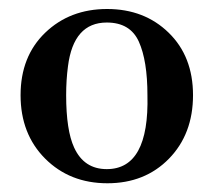

<svg xmlns="http://www.w3.org/2000/svg" viewBox="-20 -405 480 433"><path d="M26.4 -190.3Q26.4 -277.8 81.9 -331.2Q137.5 -384.7 221.5 -384.7Q305.6 -384.7 360.4 -331.2Q415.3 -277.8 415.3 -190.3Q415.3 -102.8 361.1 -47.2Q306.9 8.3 222.2 8.3Q137.5 8.3 81.9 -47.2Q26.4 -102.8 26.4 -190.3ZM220.8 -23.6Q316.7 -23.6 312.5 -190.3Q312.5 -268.1 293.1 -311.1Q273.6 -354.2 220.8 -354.2Q145.8 -354.2 133.3 -255.6Q129.2 -225 129.2 -190.3Q129.2 -111.1 147.2 -72.2Q169.4 -23.6 220.8 -23.6Z"/></svg>

Font: Sree Krushnadevaraya
Style: Regular
Weight: 400
Designer: Purushoth Kumar Guthula
Foundry: Andhrapradesh Society for Knowledge Networks
Version: Version 1.0.5; ttfautohint (v1.2.42-39fb)